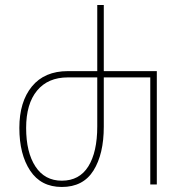

<svg xmlns="http://www.w3.org/2000/svg" viewBox="-20 -734 719 764"><path d="M226 10Q143 10 100 -55Q57 -120 57 -225Q57 -329 107 -390Q157 -451 250 -451H367V-714H393V-451H604V0H578V-426H393V-230Q393 -121 352 -55.5Q311 10 226 10ZM226 -15Q296 -15 331.5 -72Q367 -129 367 -231V-426H250Q171 -426 127.5 -373.5Q84 -321 84 -225Q84 -128 121 -71.5Q158 -15 226 -15Z"/></svg>

Font: Noto Sans Georgian Condensed Thin
Style: Regular
Weight: 100
Width: 3
Designer: Monotype Design Team, Akaki Razmadze
Foundry: Google LLC
Version: Version 2.005; ttfautohint (v1.8.4.7-5d5b)